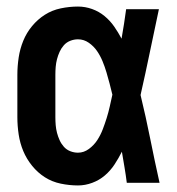

<svg xmlns="http://www.w3.org/2000/svg" viewBox="-20 -558 540 586"><path d="M218 8Q240 8 261.5 0Q283 -8 300 -22.5Q317 -37 329.5 -56Q342 -75 352 -95Q356 -71 360 -47.5Q364 -24 367 0H467Q452 -67 438.5 -134.5Q425 -202 409 -268Q424 -334 437.5 -399.5Q451 -465 465 -530H365Q362 -508 358.5 -485Q355 -462 351 -440Q341 -459 328.5 -477Q316 -495 299 -509Q282 -523 261 -530.5Q240 -538 218 -538Q192 -538 165.5 -532.5Q139 -527 117 -513Q95 -499 78 -478.5Q61 -458 51 -433.5Q41 -409 37 -382.5Q33 -356 33 -330V-200Q33 -174 37 -147.5Q41 -121 51 -97Q61 -73 78 -52Q95 -31 117 -17Q139 -3 165.5 2.5Q192 8 218 8ZM218 -92Q206 -92 194.5 -96.5Q183 -101 175 -110Q167 -119 162 -130Q157 -141 154 -152.5Q151 -164 150 -176Q149 -188 149 -200V-330Q149 -342 150 -354Q151 -366 154 -377.5Q157 -389 162 -400Q167 -411 175 -420Q183 -429 194.5 -433.5Q206 -438 218 -438Q236 -438 251 -427.5Q266 -417 276 -402.5Q286 -388 293 -371Q300 -354 305 -337Q310 -320 314.5 -303Q319 -286 323 -269Q319 -251 315 -233Q311 -215 305.5 -197.5Q300 -180 293.5 -163Q287 -146 277 -130.5Q267 -115 251.5 -103.5Q236 -92 218 -92Z"/></svg>

Font: Iosevka SS09
Style: Bold
Weight: 700
Monospace: yes
Designer: Belleve Invis
Foundry: Belleve Invis
Version: Version 5.2.1; ttfautohint (v1.8.3)